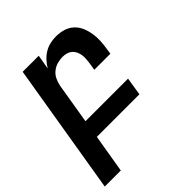

<svg xmlns="http://www.w3.org/2000/svg" viewBox="-212 -663 1014 1014"><g transform="rotate(-45 294.5 -156.5)"><path d="M-11 215 111 -520H231L217 -439Q229 -459 245 -476.5Q261 -494 281 -506Q301 -518 323.5 -523Q346 -528 367 -528Q396 -528 422.5 -520Q449 -512 468.5 -494Q488 -476 498.5 -451.5Q509 -427 513.5 -399.5Q518 -372 516.5 -344Q515 -316 510 -287L506 -260H386L393 -303Q395 -318 396 -333Q397 -348 394.5 -362Q392 -376 386 -388.5Q380 -401 369.5 -410Q359 -419 345 -423Q331 -427 316 -427Q296 -427 276 -421.5Q256 -416 239 -402.5Q222 -389 212.5 -369.5Q203 -350 199 -330L161 -101H479L463 0H145L109 215Z"/></g></svg>

Font: Iosevka Extended
Style: Bold Italic
Weight: 700
Width: 7
Italic angle: -9°
Monospace: yes
Designer: Belleve Invis
Foundry: Belleve Invis
Version: Version 32.5.0; ttfautohint (v1.8.4)